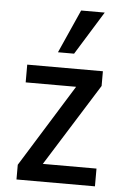

<svg xmlns="http://www.w3.org/2000/svg" viewBox="-53 -781 526 819"><g transform="rotate(5 210.0 -371.0)"><path d="M49 0V-63L286 -445L288 -416H52V-492H376V-429L137 -47L135 -76H385V0ZM178 -556 261 -742H362L247 -556Z"/></g></svg>

Font: Nunito Sans 10pt Condensed SemiBold
Style: Regular
Weight: 600
Width: 3
Designer: Vernon Adams
Foundry: Vernon Adams
Version: Version 3.101;gftools[0.9.27]